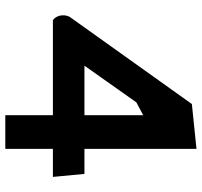

<svg xmlns="http://www.w3.org/2000/svg" viewBox="-38 -704 743 706"><g transform="rotate(90 333.0 -351.5)"><path d="M631 -175 620 -291H528V-703L363 -686L42 -236C30 -211 40 -184 55 -175H404V0H528V-175ZM404 -507V-291H222L357 -482Z"/></g></svg>

Font: Bluebird
Style: Ext
Weight: 400
Designer: Jasper
Foundry: Cannot Into Space Fonts
Version: Version 0.98